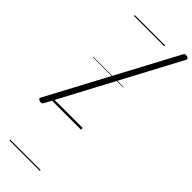

<svg xmlns="http://www.w3.org/2000/svg" viewBox="-555 -1093 1609 1609"><g transform="rotate(45 249.5 -288.5)"><path d="M-53 75Q-65 71 -69.5 65Q-74 59 -69 49L518 -1051Q523 -1061 531.5 -1064Q540 -1067 554 -1063Q565 -1059 569.5 -1053Q574 -1047 569 -1037L-17 63Q-22 73 -31 76Q-40 79 -53 75ZM0 478H360V488H0ZM0 -20H360V0H0ZM0 -505H360V-500H0ZM0 -998H360V-988H0Z"/></g></svg>

Font: Playwrite AU SA Guides
Style: Regular
Weight: 400
Designer: Veronika Burian, José Scaglione
Foundry: TypeTogether
Version: Version 1.003